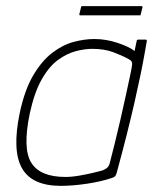

<svg xmlns="http://www.w3.org/2000/svg" viewBox="-20 -599 524 625"><path d="M178 6Q84 6 51.5 -51.5Q19 -109 44 -230Q60 -306 88 -353.5Q116 -401 150 -427Q184 -453 219.5 -462.5Q255 -472 287 -472Q326 -472 364 -459Q402 -446 418 -433L425 -466Q425 -468 426.5 -469Q428 -470 429 -470H454Q458 -470 458 -466Q455 -449 450 -420.5Q445 -392 437 -353.5Q429 -315 418 -266.5Q407 -218 392.5 -160.5Q378 -103 360 -37Q359 -33 356.5 -28Q354 -23 345 -20Q310 -8 263.5 -1Q217 6 178 6ZM193 -23Q214 -23 239.5 -27.5Q265 -32 285.5 -37Q306 -42 313 -44Q319 -46 326.5 -51Q334 -56 337 -67Q344 -93 353 -130Q362 -167 371.5 -207.5Q381 -248 389 -285.5Q397 -323 403 -350.5Q409 -378 410 -388Q411 -394 408.5 -398.5Q406 -403 398 -407Q376 -419 347.5 -429.5Q319 -440 280 -440Q256 -440 227 -432.5Q198 -425 169 -404Q140 -383 116 -341Q92 -299 77 -230Q53 -115 82 -69Q111 -23 193 -23ZM438 -552Q438 -551 437.5 -550Q437 -549 435 -549H242Q240 -549 239 -550Q238 -551 238 -552L244 -576Q244 -578 245 -578.5Q246 -579 248 -579H441Q443 -579 443.5 -578.5Q444 -578 444 -576Z"/></svg>

Font: Glory Thin
Style: Italic
Weight: 100
Italic angle: -12°
Designer: Robert Leuschke
Foundry: Robert Leuschke
Version: Version 1.011